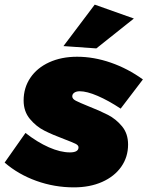

<svg xmlns="http://www.w3.org/2000/svg" viewBox="-43 -800 637 829"><path d="M-23 -98 67 -226Q118 -186 168 -164Q218 -142 259 -142Q296 -142 296 -164Q296 -173 282.5 -179.5Q269 -186 235 -199Q184 -218 148.5 -236Q113 -254 86 -286.5Q59 -319 59 -366Q59 -421 88 -464Q117 -507 169.5 -531Q222 -555 290 -555Q362 -555 435.5 -529.5Q509 -504 574 -457L478 -331Q425 -366 378.5 -386Q332 -406 301 -406Q287 -406 278 -400Q269 -394 269 -384Q269 -373 284.5 -365Q300 -357 337 -342Q388 -322 423 -304Q458 -286 484 -254.5Q510 -223 510 -176Q510 -122 480.5 -80Q451 -38 398 -14.5Q345 9 276 9Q192 9 114 -19Q36 -47 -23 -98ZM366 -780 535 -720 373 -591 231 -601Z"/></svg>

Font: Gontserrat Black
Style: Italic
Weight: 900
Italic angle: -11.3°
Designer: Julieta Ulanovsky
Foundry: Julieta Ulanovsky
Version: Version 6.001